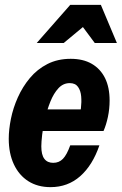

<svg xmlns="http://www.w3.org/2000/svg" viewBox="-20 -760 501 790"><path d="M188 10Q135 10 96.5 -14.5Q58 -39 37 -84Q16 -129 16 -189Q16 -227 25 -271.5Q34 -316 53.5 -359.5Q73 -403 103 -439Q133 -475 175 -496.5Q217 -518 271 -518Q322 -518 357.5 -497.5Q393 -477 412 -439Q431 -401 431 -346Q431 -312 424 -279Q417 -246 406 -221H102L121 -310H339L305 -271Q310 -290 313 -315Q316 -340 314 -363.5Q312 -387 301 -402.5Q290 -418 267 -418Q240 -418 220.5 -397Q201 -376 187.5 -342.5Q174 -309 165.5 -273Q157 -237 153.5 -206Q150 -175 150 -158Q150 -123 162.5 -106.5Q175 -90 199 -90Q223 -90 239 -106.5Q255 -123 269 -162H389Q361 -80 310 -35Q259 10 188 10ZM131 -583 269 -740H395L461 -583H370L283 -700H383L242 -583Z"/></svg>

Font: Instrument Sans Condensed
Style: Bold Italic
Weight: 700
Width: 3
Italic angle: -13°
Designer: Rodrigo Fuenzalida
Foundry: fragTYPE
Version: Version 1.000;gftools[0.9.28]